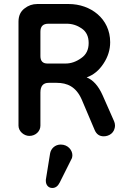

<svg xmlns="http://www.w3.org/2000/svg" viewBox="-20 -660 624 955"><path d="M126 16C157 16 181 -7 181 -35V-200C181 -232 195 -248 222 -248H262C314 -248 358 -229 386 -166L451 -13C460 8 475 18 496 18C521 18 552 2 552 -37C552 -44 550 -51 547 -58L490 -187C469 -234 442 -263 411 -275C445 -287 473 -310 495 -344C517 -377 528 -413 528 -450C528 -568 430 -640 322 -640H165C142 -640 121 -633 102 -618C82 -603 72 -581 72 -552V-35C72 -7 99 16 126 16ZM216 -344C193 -344 181 -356 181 -381V-502C181 -529 194 -542 221 -542H312C339 -542 364 -534 387 -518C410 -502 421 -478 421 -446C421 -413 409 -388 384 -371C359 -353 333 -344 306 -344ZM338 126C339 121 340 117 340 112C340 88 319 59 282 59C254 59 233 79 229 104L208 234C208 236 208 238 208 240C208 258 219 275 240 275C256 275 268 266 277 248Z"/></svg>

Font: Dongle
Style: Regular
Weight: 400
Designer: Yanghee Ryu
Foundry: Yanghee Ryu
Version: Version 2.000